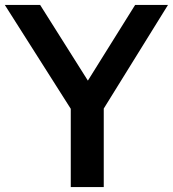

<svg xmlns="http://www.w3.org/2000/svg" viewBox="-42 -760 703 780"><path d="M245.5 0V-318L-22.5 -740H121L315 -432.5L507 -740H640.5L379.5 -319V0Z"/></svg>

Font: Encode Sans SmBold
Style: Regular
Weight: 600
Designer: Multiple Designers
Foundry: Impallari Type
Version: Version 3.002; ttfautohint (v1.8.3) -l 8 -r 50 -G 200 -x 14 